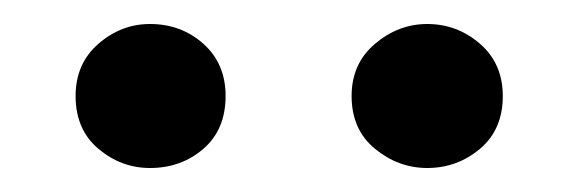

<svg xmlns="http://www.w3.org/2000/svg" viewBox="-20 -808 482 160"><path d="M105 -668Q81 -668 62 -684Q43 -700 43 -728Q43 -755 62 -771.5Q81 -788 105 -788Q131 -788 149.5 -771.5Q168 -755 168 -728Q168 -700 149.5 -684Q131 -668 105 -668ZM336 -668Q312 -668 292.5 -684Q273 -700 273 -728Q273 -755 292.5 -771.5Q312 -788 336 -788Q361 -788 380 -771.5Q399 -755 399 -728Q399 -700 380 -684Q361 -668 336 -668Z"/></svg>

Font: Noto Serif KR SemiBold
Style: Regular
Weight: 600
Designer: Ryoko NISHIZUKA 西塚涼子 (kana & ideographs); Frank Grießhammer (Latin, Greek & Cyrillic); Wenlong ZHANG 张文龙 (bopomofo); San
Foundry: Adobe
Version: Version 2.003-H1;hotconv 1.1.1;makeotfexe 2.6.0